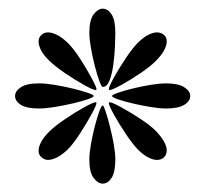

<svg xmlns="http://www.w3.org/2000/svg" viewBox="-20 -363 499 447"><path d="M345.2 -287.6Q354 -287.6 361.1 -282.2Q368.2 -276.9 368.2 -266.6Q368.2 -257.8 362.3 -246.3Q356.4 -234.9 343.3 -221.7Q331.1 -209 307.4 -192.9Q283.7 -176.8 262.2 -165Q240.7 -153.3 234.9 -153.3Q233.4 -153.3 233.4 -155.3Q233.4 -161.1 245.1 -182.4Q256.8 -203.6 272.7 -227.3Q288.6 -251 300.8 -263.2Q314 -276.4 325.4 -282Q336.9 -287.6 345.2 -287.6ZM248.5 -286.6Q248.5 -274.4 247.6 -253.7Q246.6 -232.9 243.7 -211.4Q240.7 -189.9 234.9 -175.3Q229 -160.6 219.2 -160.6Q216.3 -160.6 211.2 -174.6Q206.1 -188.5 200.7 -209.5Q195.3 -230.5 191.7 -251.5Q188 -272.5 188 -286.6Q188 -316.4 198 -329.6Q208 -342.8 219.2 -342.8Q231 -342.8 239.7 -329.6Q248.5 -316.4 248.5 -286.6ZM422.9 -139.6Q422.9 -127.4 408.9 -118.9Q395 -110.4 366.7 -110.4Q352.1 -110.4 331.1 -113.8Q310.1 -117.2 289.3 -122.1Q268.6 -127 254.6 -131.8Q240.7 -136.7 240.7 -139.6Q240.7 -142.1 254.6 -147Q268.6 -151.9 289.3 -157Q310.1 -162.1 331.1 -165.5Q352.1 -168.9 366.7 -168.9Q395 -168.9 408.9 -159.9Q422.9 -150.9 422.9 -139.6ZM204.6 -155.3Q204.6 -153.3 203.1 -153.3Q197.3 -153.3 176 -165Q154.8 -176.8 131.1 -192.9Q107.4 -209 94.2 -222.2Q81.1 -234.9 75.4 -246.3Q69.8 -257.8 69.8 -266.6Q69.8 -275.4 76.2 -281.5Q82.5 -287.6 91.8 -287.6Q100.6 -287.6 112.3 -282Q124 -276.4 137.7 -263.2Q150.4 -251 166 -227.1Q181.6 -203.1 193.1 -181.6Q204.6 -160.2 204.6 -155.3ZM368.2 -12.7Q368.2 -3.4 362.1 2.9Q356 9.3 345.2 9.3Q336.9 9.3 325.4 3.7Q314 -2 300.8 -15.1Q288.6 -27.8 272.7 -51.5Q256.8 -75.2 245.1 -96.4Q233.4 -117.7 233.4 -123Q233.4 -125 234.9 -125Q240.7 -125 262.2 -113.3Q283.7 -101.6 307.4 -85.9Q331.1 -70.3 343.3 -57.6Q368.2 -31.2 368.2 -12.7ZM198.2 -139.6Q198.2 -136.7 184.1 -131.8Q169.9 -127 148.9 -122.1Q127.9 -117.2 106.7 -113.8Q85.4 -110.4 71.3 -110.4Q42 -110.4 28.6 -118.9Q15.1 -127.4 15.1 -139.6Q15.1 -150.9 28.6 -159.9Q42 -168.9 71.3 -168.9Q85.4 -168.9 106.7 -165.5Q127.9 -162.1 148.9 -157Q169.9 -151.9 184.1 -147Q198.2 -142.1 198.2 -139.6ZM248.5 8.3Q248.5 38.1 239.7 51.3Q231 64.5 219.2 64.5Q208 64.5 198 51.3Q188 38.1 188 8.3Q188 -5.9 191.7 -26.9Q195.3 -47.9 200.7 -68.8Q206.1 -89.8 211.2 -103.8Q216.3 -117.7 219.2 -117.7Q221.2 -117.7 225.8 -103.8Q230.5 -89.8 235.8 -68.8Q241.2 -47.9 244.9 -26.9Q248.5 -5.9 248.5 8.3ZM203.1 -125Q204.6 -125 204.6 -123Q204.6 -118.2 193.1 -96.9Q181.6 -75.7 166 -51.8Q150.4 -27.8 137.7 -15.1Q124 -2 112.3 3.7Q100.6 9.3 91.8 9.3Q84 9.3 76.9 3.4Q69.8 -2.4 69.8 -11.7Q69.8 -20.5 75.4 -31.7Q81.1 -43 94.2 -56.2Q107.4 -69.3 131.1 -85.4Q154.8 -101.6 176 -113.3Q197.3 -125 203.1 -125Z"/></svg>

Font: Scheherazade New
Style: Bold
Weight: 700
Designer: SIL International
Foundry: SIL International
Version: Version 4.000